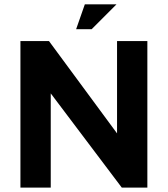

<svg xmlns="http://www.w3.org/2000/svg" viewBox="-20 -854 764 874"><path d="M73 0V-667H203L556.6 -187.4L512.8 -97V-667H650.8V0H534.4L173.8 -478.2L211 -545.2V0ZM326.6 -721.2 366.2 -834.4H510.4L397.4 -721.2Z"/></svg>

Font: Maven Pro VF Beta
Style: Regular
Weight: 400
Designer: Joe Prince
Foundry: Joe Prince
Version: Version 2.002